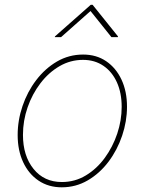

<svg xmlns="http://www.w3.org/2000/svg" viewBox="-20 -781 612 812"><path d="M241.2 11.2Q185.1 11.2 143.1 -17.1Q101.1 -45.4 77.9 -95.2Q54.7 -145 54.7 -210Q54.7 -272 75.2 -332.5Q95.7 -393.1 133.1 -442.1Q170.4 -491.2 220.9 -520.8Q271.5 -550.3 331.5 -550.3Q387.7 -550.3 429.2 -522Q470.7 -493.7 493.9 -444.1Q517.1 -394.5 517.1 -329.6Q517.1 -268.1 496.6 -207.3Q476.1 -146.5 439 -97.2Q401.9 -47.9 351.3 -18.3Q300.8 11.2 241.2 11.2ZM241.7 -11.2Q296.9 -11.2 343 -39.1Q389.2 -66.9 423.1 -113.3Q457 -159.7 475.8 -215.8Q494.6 -272 494.6 -329.1Q494.6 -387.7 474.6 -432.4Q454.6 -477.1 417.7 -502.4Q380.9 -527.8 331.1 -527.8Q277.8 -527.8 231.9 -501.2Q186 -474.6 151.1 -429Q116.2 -383.3 96.7 -326.9Q77.1 -270.5 77.1 -210.4Q77.1 -122.1 121.8 -66.7Q166.5 -11.2 241.7 -11.2ZM238.3 -624H211.9L212.4 -627L363.8 -760.7H371.6L479 -627L478.5 -624H451.2L362.8 -734.4Z"/></svg>

Font: Inter 16pt Thin
Style: Italic
Weight: 250
Italic angle: -9.3988°
Version: Version 4.001;git-66647c0bb